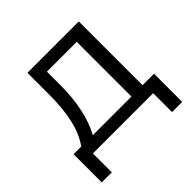

<svg xmlns="http://www.w3.org/2000/svg" viewBox="-163 -653 933 933"><g transform="rotate(-45 304.0 -186.0)"><path d="M27 130H96V0H510V130H580V-64H501V-502H148V-354C148 -224 128 -133 80 -64H27ZM158 -63C198 -132 219 -236 219 -341V-439H424V-63Z"/></g></svg>

Font: Poppy and Pepper
Style: Regular
Weight: 400
Designer: Thy Ha
Foundry: Thy Ha
Version: Version 0.001;Glyphs 3.2 (3227)